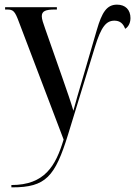

<svg xmlns="http://www.w3.org/2000/svg" viewBox="-20 -567 582 827"><path d="M29 230V240H33C177 240 217 194 273 13L389 -365C416 -453 438 -478 473 -478C497 -478 511 -465 519 -443C529 -448 542 -464 542 -489C542 -525 520 -547 484 -547C440 -547 419 -514 397 -438L331 -212C319 -173 307 -130 296 -90C286 -125 271 -168 248 -234L175 -442C166 -467 160 -485 160 -497C160 -519 176 -526 216 -526H225V-536H2V-526H10C37 -526 44 -520 62 -471L254 34C220 147 173 230 29 230Z"/></svg>

Font: Noto Serif Display Condensed Medium
Style: Regular
Weight: 500
Width: 3
Designer: Monotype Design Team
Foundry: Monotype Imaging Inc.
Version: Version 2.009